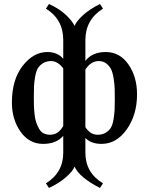

<svg xmlns="http://www.w3.org/2000/svg" viewBox="-20 -702 738 953"><path d="M229 -33.2Q270 -33.2 293.9 -77.1V-362.8Q266.1 -398.9 233.9 -398.9Q210 -398.9 192.9 -387.9Q175.8 -377 167.5 -362.5Q159.2 -348.1 154.5 -321.5Q149.9 -294.9 148.9 -274.9Q147.9 -254.9 147.9 -222.2Q147.9 -196.3 148.4 -178.7Q148.9 -161.1 151.4 -136.5Q153.8 -111.8 159.4 -95.5Q165 -79.1 173.6 -63.5Q182.1 -47.9 196 -40.5Q210 -33.2 229 -33.2ZM470.2 -398.9Q431.2 -398.9 403.8 -356.9V-70.8Q428.7 -32.7 464.8 -33.2Q488.8 -33.2 505.4 -43.7Q522 -54.2 530.5 -68.6Q539.1 -83 543.5 -109.6Q547.9 -136.2 548.8 -155.5Q549.8 -174.8 549.8 -208Q549.8 -241.2 549.3 -261Q548.8 -280.8 544.4 -310.3Q540 -339.8 532 -356.9Q523.9 -374 508.1 -386.5Q492.2 -398.9 470.2 -398.9ZM403.8 56.2Q403.8 155.3 491.2 208L476.1 231Q373 177.7 350.1 125Q341.3 147.9 307.6 177.5Q273.9 207 223.1 231L208 208Q293.9 154.8 293.9 56.2V-27.8Q259.8 12.2 193.8 12.2Q125 12.2 82 -48.3Q39.1 -108.9 39.1 -192.9Q39.1 -306.6 92.5 -375.2Q146 -443.8 214.8 -443.8Q265.6 -443.8 293.9 -410.2V-503.9Q293.9 -606 208 -659.2L223.1 -682.1Q273.9 -659.2 306.9 -628.2Q339.8 -597.2 350.1 -573.2Q359.9 -597.2 391.8 -626.5Q423.8 -655.8 476.1 -682.1L491.2 -659.2Q404.3 -605 403.8 -503.9V-399.9Q438 -443.8 504.9 -443.8Q574.7 -443.8 617.4 -382.3Q660.2 -320.8 660.2 -233.9Q660.2 -131.8 609.1 -59.8Q558.1 12.2 483.9 12.2Q432.1 12.2 403.8 -17.1Z"/></svg>

Font: Linux Libertine
Style: Bold
Weight: 700
Designer: Philipp H. Poll
Foundry: Philipp H. Poll
Version: Version 5.0.3